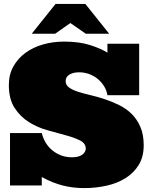

<svg xmlns="http://www.w3.org/2000/svg" viewBox="-20 -941 774 974"><path d="M686 -458H524.9Q521 -482.9 507.6 -504.4Q494.1 -525.9 474.6 -541.5Q455.1 -557.1 431.2 -565.7Q407.2 -574.2 381.8 -574.2Q351.1 -574.2 332 -562.5Q313 -550.8 313 -529.8Q313 -509.8 330.1 -497.3Q347.2 -484.9 375 -475.8Q402.8 -466.8 438.5 -458.5Q474.1 -450.2 511 -438Q547.9 -425.8 583.5 -408.4Q619.1 -391.1 647 -364Q674.8 -336.9 691.9 -297.9Q709 -258.8 709 -204.1Q709 -146 684.1 -105Q659.2 -64 617.2 -37.6Q575.2 -11.2 520.5 1Q465.8 13.2 407.2 13.2Q350.1 13.2 298.1 0Q246.1 -13.2 191.9 -43V0H30.8V-266.1H191.9Q206.1 -209 248.5 -176Q291 -143.1 344.2 -143.1Q379.9 -143.1 397.5 -156.5Q415 -169.9 415 -187Q415 -213.9 386 -228.5Q356.9 -243.2 314 -254.6Q271 -266.1 220 -280.5Q168.9 -294.9 126 -322Q83 -349.1 54 -393.6Q24.9 -438 24.9 -509.8Q24.9 -563 47.9 -604Q70.8 -645 109.4 -673.1Q147.9 -701.2 198.5 -715.6Q249 -730 305.2 -730Q382.8 -730 438.5 -711.9Q494.1 -693.8 524.9 -673.8V-719.2H686ZM261.7 -920.9H413.1L533.7 -770H415L336.9 -824.2L259.8 -770H141.1Z"/></svg>

Font: Ultra
Style: Regular
Weight: 400
Designer: Astigmatic (AOETI)
Foundry: Astigmatic (AOETI)
Version: Version 1.001